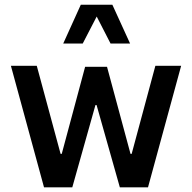

<svg xmlns="http://www.w3.org/2000/svg" viewBox="-20 -806 824 826"><path d="M539.6 -618.7H455.6L396 -734.9L335.9 -618.7H252L327.6 -785.6H463.4ZM546.4 -144 648.4 -522.9H759.3L616.7 0H495.6L395.5 -354H390.6L291 0H169.4L26.9 -522.9H138.2L240.7 -144H245.6L346.2 -518.6H440.4L541.5 -144Z"/></svg>

Font: Estedad-FD SemiBold
Style: Regular
Weight: 600
Designer: Amin Abedi
Version: Version 7.3